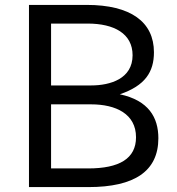

<svg xmlns="http://www.w3.org/2000/svg" viewBox="-20 -762 719 782"><path d="M340 0C528 0 625 -65 625 -199C625 -284 585 -353 468 -378C571 -413 607 -469 607 -549C607 -673 512 -742 333 -742H98V0ZM188 -337H351C452 -337 534 -298 534 -203C534 -116 466 -76 339 -76H188ZM188 -666H337C445 -666 520 -625 520 -537C520 -441 429 -414 351 -414H188Z"/></svg>

Font: Cheyenne Sans
Style: Regular
Weight: 400
Designer: The Public Sans project authors (U.S. Web Design System), Libre Franklin designed by Pablo Impallari and Rodrigo Fuenzal
Foundry: The Cheyenne Sans Project Authors
Version: Version 2.007